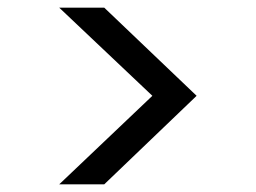

<svg xmlns="http://www.w3.org/2000/svg" viewBox="-20 -615 665 499"><path d="M376 -366 134 -595H251L491 -366L251 -136H134Z"/></svg>

Font: Parkinsans
Style: Regular
Weight: 400
Designer: Red Stone, Indian Type Foundry
Foundry: Indian Type Foundry
Version: Version 1.000